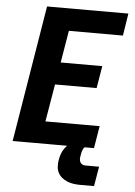

<svg xmlns="http://www.w3.org/2000/svg" viewBox="-61 -781 723 1030"><g transform="rotate(5 300.0 -266.0)"><path d="M29 0 150 -735H588L569 -615H278L249 -442H473L453 -322H229L195 -120H487L467 0ZM410 203Q392 203 374.5 200.5Q357 198 341 191.5Q325 185 312 174.5Q299 164 291 149Q283 134 282 116Q281 98 284 80Q287 63 292.5 47Q298 31 308 17Q318 3 331.5 -9Q345 -21 360.5 -28Q376 -35 392.5 -37.5Q409 -40 426 -40L419 0Q415 0 412 4.5Q409 9 407.5 13Q406 17 404.5 21Q403 25 402 29Q401 33 400.5 37.5Q400 42 399 46Q397 55 397 64Q397 73 400.5 80.5Q404 88 411.5 92.5Q419 97 428 97H503L485 203Z"/></g></svg>

Font: Iosevka Curly Heavy Extended
Style: Italic
Weight: 900
Width: 7
Italic angle: -9°
Monospace: yes
Designer: Belleve Invis
Foundry: Belleve Invis
Version: Version 11.1.0; ttfautohint (v1.8.3)